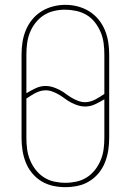

<svg xmlns="http://www.w3.org/2000/svg" viewBox="-20 -765 540 793"><path d="M250 8Q224 8 198.5 2.5Q173 -3 151 -16.5Q129 -30 112.5 -50Q96 -70 86.5 -94Q77 -118 73 -143.5Q69 -169 69 -195V-540Q69 -566 73 -591.5Q77 -617 87 -641Q97 -665 113.5 -685Q130 -705 152 -718.5Q174 -732 199 -738.5Q224 -745 250 -745Q276 -745 301 -738.5Q326 -732 348 -718.5Q370 -705 386.5 -685Q403 -665 413 -641Q423 -617 427 -591.5Q431 -566 431 -540V-195Q431 -169 427 -143.5Q423 -118 413.5 -94Q404 -70 387.5 -50Q371 -30 349 -16.5Q327 -3 301.5 2.5Q276 8 250 8ZM331 -343Q342 -343 353 -346Q364 -349 373.5 -354Q383 -359 392.5 -365Q402 -371 411 -377V-540Q411 -563 408 -586.5Q405 -610 396 -631.5Q387 -653 372.5 -672Q358 -691 338 -703Q318 -715 294.5 -720Q271 -725 248 -725Q225 -725 202 -719.5Q179 -714 160 -701.5Q141 -689 126.5 -670.5Q112 -652 103.5 -630.5Q95 -609 92 -586Q89 -563 89 -540V-380Q107 -391 127 -400.5Q147 -410 169 -410Q183 -410 197.5 -405.5Q212 -401 225.5 -394Q239 -387 251 -378Q263 -369 275.5 -361.5Q288 -354 302.5 -348.5Q317 -343 331 -343ZM250 -10Q273 -10 296 -15Q319 -20 338.5 -32.5Q358 -45 372.5 -63.5Q387 -82 396 -104Q405 -126 408 -149Q411 -172 411 -195V-355Q393 -344 373 -334.5Q353 -325 331 -325Q317 -325 302.5 -329.5Q288 -334 274.5 -341Q261 -348 249 -357Q237 -366 224.5 -373.5Q212 -381 197.5 -386.5Q183 -392 169 -392Q158 -392 147 -389Q136 -386 126.5 -381Q117 -376 107.5 -370Q98 -364 89 -358V-195Q89 -172 92 -149Q95 -126 104 -104Q113 -82 127.5 -63.5Q142 -45 161.5 -32.5Q181 -20 204 -15Q227 -10 250 -10Z"/></svg>

Font: Iosevka Slab Thin
Style: Regular
Weight: 100
Monospace: yes
Designer: Belleve Invis
Foundry: Belleve Invis
Version: Version 11.1.0; ttfautohint (v1.8.3)